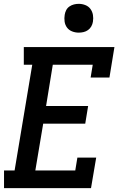

<svg xmlns="http://www.w3.org/2000/svg" viewBox="-20 -980 640 1000"><path d="M1 0V-92H56L148 -643H104V-735H576L550 -576H452L463 -643H255L220 -428H439L424 -336H205L164 -92H372L383 -159H481L454 0ZM390 -810Q372 -810 355.5 -816.5Q339 -823 329 -836.5Q319 -850 316.5 -867.5Q314 -885 317 -903Q319 -916 325 -927.5Q331 -939 342 -946.5Q353 -954 365.5 -957Q378 -960 390 -960Q408 -960 424.5 -953.5Q441 -947 451 -933.5Q461 -920 464 -902.5Q467 -885 464 -867Q462 -854 455.5 -842.5Q449 -831 438.5 -823.5Q428 -816 415.5 -813Q403 -810 390 -810Z"/></svg>

Font: Iosevka Curly Slab SmBdExObl
Style: Regular
Weight: 600
Width: 7
Italic angle: -9°
Monospace: yes
Designer: Belleve Invis
Foundry: Belleve Invis
Version: Version 11.1.0; ttfautohint (v1.8.3)